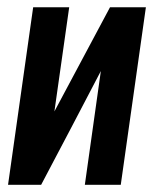

<svg xmlns="http://www.w3.org/2000/svg" viewBox="-20 -515 429 535"><path d="M2.4 0 72.4 -494.7H172.8L131.6 -204.5L286.5 -494.7H386.5L316.5 0H216.4L261 -317Q219.2 -237.5 178.1 -158.5Q137 -79.6 94.6 0Z"/></svg>

Font: Alumni Sans SC Thin
Style: Italic
Weight: 100
Italic angle: -8°
Designer: Robert E. Leuschke
Foundry: Robert E. Leuschke
Version: Version 1.016